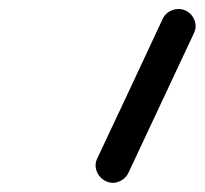

<svg xmlns="http://www.w3.org/2000/svg" viewBox="-20 -617 448 420"><path d="M336 -576Q343 -590 357.5 -595Q372 -600 386 -594Q400 -587 405.5 -572.5Q411 -558 404 -544Q332 -391 261 -239Q254 -225 239.5 -219.5Q225 -214 211 -221Q197 -228 191.5 -242.5Q186 -257 193 -271Q229 -347 264.5 -423Q300 -499 336 -576Q336 -576 336 -576Q336 -576 336 -576Z"/></svg>

Font: FRB American Cursive Guidelines Arrows Extrabold
Style: Bold Italic
Weight: 800
Italic angle: -25°
Version: Version 2.0;Modular Font Editor K font №1